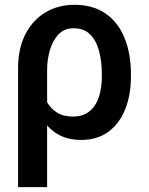

<svg xmlns="http://www.w3.org/2000/svg" viewBox="-20 -563 610 786"><path d="M54 203.1V-283.4Q54 -364.3 83.8 -422.6Q113.6 -480.8 165.8 -512.1Q218 -543.3 284.8 -543.3Q361.5 -543.3 413 -507.1Q464.5 -470.9 490.2 -406.8Q516 -342.7 516 -259.6V-249.6Q516 -174.4 492.5 -115.6Q469.1 -56.8 423.5 -23.4Q377.8 9.9 311.8 9.9Q266.7 9.9 232.2 -5.5Q197.8 -21 172.9 -49.4V203.1ZM172.9 -277.3V-144.5Q188.2 -117.9 213.8 -101.9Q239.3 -85.9 278.8 -85.9Q321 -85.9 347.1 -108Q373.2 -130 385.1 -167.1Q397 -204.2 397 -249.6V-259.6Q397 -310.4 385.8 -353.2Q374.6 -396 349.3 -421.7Q323.9 -447.4 281.2 -447.4Q242.9 -447.4 219.1 -421.9Q195.3 -396.3 184.1 -357.2Q172.9 -318.2 172.9 -277.3Z"/></svg>

Font: Interface Medium
Style: Regular
Weight: 500
Designer: Rasmus Andersson
Foundry: rsms
Version: Version 1.8